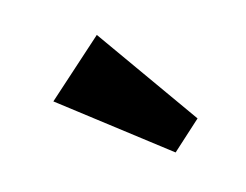

<svg xmlns="http://www.w3.org/2000/svg" viewBox="-38 -815 377 294"><g transform="rotate(-10 150.5 -668.0)"><path d="M214.7 -568.9 43.9 -678.4 127.1 -767.1 256.8 -614.4Z"/></g></svg>

Font: Sutasoma
Style: Regular
Weight: 400
Designer: Izhar Fathurrohim, Akbar Rohmanto, Arusyal Khofiqoini
Foundry: Kiwari Kolektiv
Version: Version 1.102